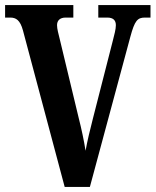

<svg xmlns="http://www.w3.org/2000/svg" viewBox="-20 -734 611 754"><path d="M70 -615 234 0H333L492 -590C509 -653 520 -665 549 -665H571V-714H366V-665H401C425 -665 435 -654 435 -635C435 -619 429 -598 423 -574L345 -269C333 -222 323 -181 316 -142C310 -181 300 -228 289 -271L214 -583C210 -600 204 -620 204 -635C204 -654 216 -665 238 -665H268V-714H0V-665H20C43 -665 59 -655 70 -615Z"/></svg>

Font: Noto Serif Bengali ExtraCondensed
Style: Regular
Weight: 400
Width: 2
Designer: Juan Bruce, Universal Thirst, Indian Type Foundry and the Monotype Design Team.
Foundry: Monotype Imaging Inc.
Version: Version 2.003